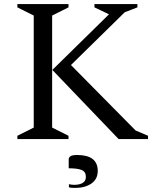

<svg xmlns="http://www.w3.org/2000/svg" viewBox="-20 -680 759 939"><path d="M65 0V-16L145 -56V-604L65 -644V-660H315V-644L235 -604V-56L315 -16V0ZM236 -338 513 -610 442 -644V-660H652V-644L590 -620L327 -362L643 -42L704 -16V0H560ZM348 239Q341 239 332 238.5Q323 238 317 236V221Q323 222 330 223Q337 224 342 224Q369 224 384.5 214.5Q400 205 400 185Q400 160 379.5 151.5Q359 143 316 143V99Q316 90 325 84Q334 78 357 78Q458 78 458 156Q458 196 427 217.5Q396 239 348 239Z"/></svg>

Font: Spectral SC
Style: Regular
Weight: 400
Designer: Jean-Baptiste Levee
Foundry: Production Type
Version: Version 2.001